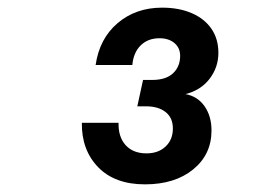

<svg xmlns="http://www.w3.org/2000/svg" viewBox="-20 -777 690 502"><path d="M359 -295Q280 -295 236.5 -340Q193 -385 194 -456H290Q289 -419 308.5 -397.5Q328 -376 363 -376Q394 -376 413 -394Q432 -412 432 -441Q432 -469 413 -484Q394 -499 362 -499H339L354 -568H378Q414 -568 432.5 -585.5Q451 -603 451 -631Q451 -652 436 -664.5Q421 -677 397 -677Q367 -677 348 -658.5Q329 -640 326 -607H230Q240 -676 287.5 -716.5Q335 -757 404 -757Q448 -757 481.5 -742.5Q515 -728 533 -701.5Q551 -675 551 -639Q551 -601 528 -571Q505 -541 465 -531Q497 -525 515 -499Q533 -473 533 -436Q533 -373 485 -334Q437 -295 359 -295Z"/></svg>

Font: Azeret Mono Thin Medium
Style: Italic
Weight: 500
Italic angle: -12°
Version: Version 1.002